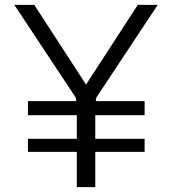

<svg xmlns="http://www.w3.org/2000/svg" viewBox="-20 -770 708 790"><path d="M374 -354 376 -368 629 -750H547L334 -422L121 -750H39L292 -368L294 -354H95V-296H296V-199H95V-145H296V0H372V-145H575V-199H372V-296H575V-354Z"/></svg>

Font: Oakes
Style: Regular
Weight: 400
Designer: Samuel Oakes
Foundry: Samuel Oakes
Version: Version 1.003;PS 001.003;hotconv 1.0.88;makeotf.lib2.5.64775